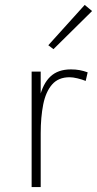

<svg xmlns="http://www.w3.org/2000/svg" viewBox="-20 -763 396 783"><path d="M109 0V-471H146V0ZM127.5 -219Q127.5 -305.5 141 -363.5Q154.5 -421.5 185.5 -450.8Q216.5 -480 269 -480Q288.5 -480 304.8 -477Q321 -474 337.5 -468L329.5 -433Q314.5 -439 296 -443.5Q277.5 -448 264 -448Q218 -448 192.2 -418.2Q166.5 -388.5 156.2 -336.8Q146 -285 146 -219ZM198 -562.5 177 -578.5 325.5 -743 355.5 -718Z"/></svg>

Font: Karla ExtraLight
Style: Regular
Weight: 250
Designer: Jonathan Pinhorn
Version: Version 2.004;gftools[0.9.33]